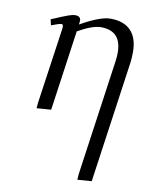

<svg xmlns="http://www.w3.org/2000/svg" viewBox="-84 -519 692 876"><g transform="rotate(10 261.5 -81.0)"><path d="M87.9 -405.8Q142.6 -429.2 163.1 -436.5Q183.6 -443.8 195.8 -443.8Q221.2 -443.8 221.2 -421.9Q221.2 -416 220.2 -411.1L219.2 -404.8Q309.6 -456.1 356.9 -456.1Q419.4 -456.1 451.7 -422.1Q483.9 -388.2 483.9 -323.2Q483.9 -298.8 481 -274.9L400.9 289.1L335 293.9L336.9 267.1L413.1 -270Q416 -291.5 416 -308.1Q416 -410.2 320.8 -410.2Q281.7 -410.2 214.8 -372.1L162.1 0L95.2 4.9L97.2 -19L147.9 -372.1Q150.9 -393.1 141.1 -393.1Q129.9 -393.1 94.2 -378.9Z"/></g></svg>

Font: Dehuti Alt
Style: Italic
Weight: 400
Version: Version 1.2